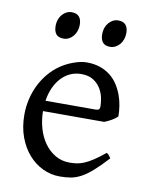

<svg xmlns="http://www.w3.org/2000/svg" viewBox="-78 -720 619 793"><g transform="rotate(10 231.0 -323.5)"><path d="M242.2 -417.5Q216.8 -417.5 195.6 -407.7Q174.3 -397.9 158 -380.1Q141.6 -362.3 130.6 -337.6Q119.6 -313 115.2 -283.2H324.2Q335.4 -283.2 339.1 -286.9Q342.8 -290.5 342.8 -300.8Q342.8 -314 339.1 -333.7Q335.4 -353.5 324.5 -372.3Q313.5 -391.1 293.7 -404.3Q273.9 -417.5 242.2 -417.5ZM422.9 -272Q414.1 -262.2 399.4 -253.9Q384.8 -245.6 369.1 -239.3H112.3Q112.8 -201.2 122.8 -166.7Q132.8 -132.3 151.6 -106.2Q170.4 -80.1 197 -64.5Q223.6 -48.8 256.8 -48.8Q272 -48.8 286.4 -50.8Q300.8 -52.7 317.4 -59.6Q334 -66.4 354.2 -79.6Q374.5 -92.8 401.9 -115.2Q408.2 -111.8 412.8 -105.5Q417.5 -99.1 419.9 -95.2Q387.2 -59.6 362.5 -37.8Q337.9 -16.1 316.2 -4.4Q294.4 7.3 273.2 11Q252 14.6 227.1 14.6Q189.5 14.6 155.5 -1.5Q121.6 -17.6 95.7 -47.1Q69.8 -76.7 54.4 -118.4Q39.1 -160.2 39.1 -211.9Q39.1 -244.6 46.4 -276.4Q53.7 -308.1 67.6 -336.4Q81.5 -364.7 101.6 -388.7Q121.6 -412.6 147 -430.2Q157.7 -437.5 171.1 -444.6Q184.6 -451.7 199.2 -457Q213.9 -462.4 228.3 -465.6Q242.7 -468.8 255.9 -468.8Q287.6 -468.8 312.5 -460Q337.4 -451.2 356 -436.3Q374.5 -421.4 387.2 -401.6Q399.9 -381.8 408 -359.9Q416 -337.9 419.4 -315.2Q422.9 -292.5 422.9 -272ZM395.5 -615.7Q395.5 -602.1 391.1 -589.8Q386.7 -577.6 379.2 -568.6Q371.6 -559.6 361.3 -554.2Q351.1 -548.8 338.9 -548.8Q316.9 -548.8 307.4 -561Q297.9 -573.2 297.9 -595.7Q297.9 -609.4 302.2 -621.6Q306.6 -633.8 314.5 -642.8Q322.3 -651.9 332.3 -657Q342.3 -662.1 354 -662.1Q395.5 -662.1 395.5 -615.7ZM200.2 -615.7Q200.2 -602.1 195.8 -589.8Q191.4 -577.6 183.8 -568.6Q176.3 -559.6 166 -554.2Q155.8 -548.8 143.6 -548.8Q121.6 -548.8 112.1 -561Q102.5 -573.2 102.5 -595.7Q102.5 -609.4 106.9 -621.6Q111.3 -633.8 119.1 -642.8Q127 -651.9 137 -657Q147 -662.1 158.7 -662.1Q200.2 -662.1 200.2 -615.7Z"/></g></svg>

Font: Gentium Plus Afr
Style: Regular
Weight: 400
Designer: J. Victor Gaultney, Annie Olsen, Iska Routamaa, Becca Hirsbrunner
Foundry: SIL International
Version: Version 5.000